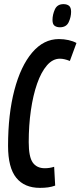

<svg xmlns="http://www.w3.org/2000/svg" viewBox="-20 -899 390 929"><path d="M173 10Q98 10 58.5 -39Q19 -88 19 -193Q19 -346 49.5 -462.5Q80 -579 135.5 -644.5Q191 -710 265 -710Q289 -710 311.5 -705Q334 -700 350 -691L318 -604Q291 -615 270 -615Q235 -615 207 -582.5Q179 -550 159.5 -494Q140 -438 129.5 -365.5Q119 -293 119 -211Q119 -140 138.5 -112.5Q158 -85 197 -85Q220 -85 242 -92L247 -1Q231 5 213 7.5Q195 10 173 10ZM270 -767Q254 -767 244 -774.5Q234 -782 234 -802Q234 -828 245.5 -853.5Q257 -879 287 -879Q304 -879 314 -871Q324 -863 324 -842Q324 -817 312.5 -792Q301 -767 270 -767Z"/></svg>

Font: Georama Extra Condensed SemiBold
Style: Italic
Weight: 600
Width: 2
Italic angle: -9°
Designer: Jean-Baptiste Levee
Foundry: Production Type
Version: Version 1.000